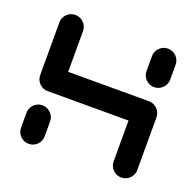

<svg xmlns="http://www.w3.org/2000/svg" viewBox="-98 -623 743 726"><g transform="rotate(20 273.5 -259.5)"><path d="M87.4 0Q67.8 0 53.9 -13.9Q40 -27.8 40 -47.8V-107Q40 -120 46.3 -130.9Q52.6 -141.9 63.5 -148.3Q74.4 -154.8 87.4 -154.8Q100.4 -154.8 111.3 -148.3Q122.2 -141.9 128.7 -130.9Q135.2 -120 135.2 -107V-47.8Q135.2 -34.8 128.7 -23.7Q122.2 -12.6 111.3 -6.3Q100.4 0 87.4 0ZM87.4 -518.5Q100.4 -518.5 111.3 -512.2Q122.2 -505.9 128.7 -495Q135.2 -484.1 135.2 -471.1V-259.3Q135.2 -246.3 128.7 -235.4Q122.2 -224.4 111.3 -218.1Q100.4 -211.9 87.4 -211.9Q67.8 -211.9 53.9 -225.7Q40 -239.6 40 -259.3V-471.1Q40 -490.7 53.9 -504.6Q67.8 -518.5 87.4 -518.5ZM460 -211.9H87.4V-307H460ZM460 -307Q473 -307 483.9 -300.6Q494.8 -294.1 501.3 -283.1Q507.8 -272.2 507.8 -259.3V-47.8Q507.8 -34.8 501.3 -23.7Q494.8 -12.6 483.9 -6.3Q473 0 460 0Q440.4 0 426.5 -13.9Q412.6 -27.8 412.6 -47.8V-259.3Q412.6 -272.2 418.9 -283.1Q425.2 -294.1 436.1 -300.6Q447 -307 460 -307ZM460 -363.7Q447 -363.7 436.1 -370.2Q425.2 -376.7 418.9 -387.6Q412.6 -398.5 412.6 -411.5V-471.1Q412.6 -490.7 426.5 -504.6Q440.4 -518.5 460 -518.5Q473 -518.5 483.9 -512.2Q494.8 -505.9 501.3 -495Q507.8 -484.1 507.8 -471.1V-411.5Q507.8 -398.5 501.3 -387.6Q494.8 -376.7 483.9 -370.2Q473 -363.7 460 -363.7Z"/></g></svg>

Font: 26F Galaxy Hebrew Extra Bold
Style: Regular
Weight: 800
Designer: C₂₉H₂₅N₃O₅
Version: Version 1.000